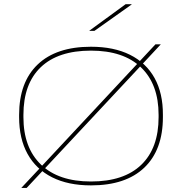

<svg xmlns="http://www.w3.org/2000/svg" viewBox="-20 -872 866 914"><path d="M413 10.5Q304.5 10.5 228 -28Q151.5 -66.5 111.2 -139.2Q71 -212 71 -314.5V-325Q71 -481 159.5 -565.2Q248 -649.5 413 -649.5Q522 -649.5 598.8 -611.2Q675.5 -573 715.8 -500.5Q756 -428 755.5 -325V-314.5Q755.5 -158.5 667 -74Q578.5 10.5 413 10.5ZM81.5 22.5 170.5 -72.5 177.5 -80 637 -572 643.5 -579 720 -661H745.5L657.5 -566.5L650.5 -559L192 -68.5L185.5 -61.5L107 22.5ZM413 -8Q570 -8 652.5 -87.5Q735 -167 735 -314.5V-325Q735 -471 651.5 -551Q568 -631 413 -631Q256.5 -631 174 -552Q91.5 -473 91.5 -325V-314.5Q91.5 -169 175 -88.5Q258.5 -8 413 -8ZM578 -852H606.5V-850.5L429.5 -725H405.5V-726Z"/></svg>

Font: Anek Latin Expanded Thin
Style: Regular
Weight: 250
Width: 7
Designer: Yesha Goshar
Foundry: Ek Type
Version: Version 1.003